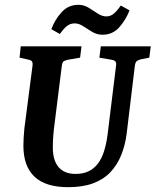

<svg xmlns="http://www.w3.org/2000/svg" viewBox="-20 -764 645 796"><path d="M263 12Q169 12 123 -31.5Q77 -75 77 -160Q77 -175 78 -193Q79 -211 81 -231L115 -493Q116 -505 112 -510Q108 -515 97 -517L61 -525L66 -572H318L312 -525L260 -516Q252 -514 245 -510.5Q238 -507 236 -489L206 -249Q203 -228 201 -203Q199 -178 199 -152Q199 -99 223 -71Q247 -43 293 -43Q325 -43 347.5 -54Q370 -65 386 -86Q402 -107 411.5 -137.5Q421 -168 426 -206L461 -491Q463 -503 459 -508.5Q455 -514 444 -516L392 -525L398 -572H605L599 -525L564 -518Q554 -516 547.5 -511Q541 -506 539 -491L505 -209Q499 -162 482.5 -121Q466 -80 437.5 -50Q409 -20 366 -4Q323 12 263 12ZM405 -620Q382 -620 362 -632Q342 -644 324.5 -655.5Q307 -667 290 -667Q270 -667 256 -655Q242 -643 228 -623L193 -643Q207 -682 235 -713Q263 -744 305 -744Q328 -744 347.5 -732Q367 -720 385 -708Q403 -696 421 -696Q439 -696 453 -708.5Q467 -721 481 -741L517 -721Q502 -682 474.5 -651Q447 -620 405 -620Z"/></svg>

Font: Rasa SemiBold
Style: Italic
Weight: 600
Italic angle: -7.10001°
Designer: Anna Giedrys (Yrsa+Rasa design), David Brezina (Yrsa art-direction, Rasa art-direction, design)
Foundry: Rosetta Type Foundry
Version: Version 2.004